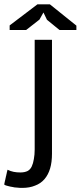

<svg xmlns="http://www.w3.org/2000/svg" viewBox="-53 -870 378 899"><path d="M109.4 -169.9Q109.4 -145.5 105.5 -125Q102.5 -105.5 95.7 -90.8Q88.9 -76.2 76.2 -69.3Q62.5 -62.5 42 -62.5Q25.4 -62.5 10.7 -65.4Q-3.9 -68.4 -17.6 -75.2Q-17.6 -74.2 -18.6 -73.2Q-18.6 -73.2 -18.6 -72.3Q-18.6 -72.3 -18.6 -71.3Q-18.6 -71.3 -18.6 -70.3Q-18.6 -70.3 -19.5 -69.3Q-19.5 -69.3 -19.5 -68.4Q-19.5 -68.4 -19.5 -67.4Q-19.5 -67.4 -19.5 -66.4Q-19.5 -66.4 -20.5 -65.4Q-20.5 -65.4 -20.5 -65.4Q-20.5 -65.4 -20.5 -64.5Q-20.5 -64.5 -20.5 -63.5Q-20.5 -63.5 -20.5 -62.5Q-20.5 -62.5 -21.5 -61.5Q-21.5 -60.5 -21.5 -59.6Q-21.5 -59.6 -21.5 -58.6Q-21.5 -58.6 -21.5 -57.6Q-21.5 -57.6 -22.5 -56.6Q-22.5 -56.6 -22.5 -56.6Q-22.5 -56.6 -22.5 -55.7Q-22.5 -55.7 -22.5 -53.7Q-22.5 -53.7 -23.4 -52.7Q-23.4 -52.7 -23.4 -51.8Q-23.4 -51.8 -23.4 -51.8Q-23.4 -50.8 -23.4 -49.8Q-23.4 -49.8 -23.4 -48.8Q-23.4 -48.8 -24.4 -48.8Q-24.4 -48.8 -24.4 -47.9Q-24.4 -47.9 -24.4 -46.9Q-24.4 -46.9 -24.4 -45.9Q-24.4 -45.9 -24.4 -45.9Q-24.4 -44.9 -25.4 -43.9Q-25.4 -43.9 -25.4 -43Q-25.4 -43 -25.4 -43Q-25.4 -43 -25.4 -41Q-25.4 -41 -25.4 -41Q-25.4 -40 -26.4 -39.1Q-26.4 -39.1 -26.4 -38.1Q-26.4 -38.1 -26.4 -38.1Q-26.4 -38.1 -26.4 -37.1Q-26.4 -37.1 -26.4 -37.1Q-26.4 -37.1 -27.3 -35.2Q-27.3 -35.2 -27.3 -35.2Q-27.3 -34.2 -27.3 -33.2Q-27.3 -33.2 -27.3 -32.2Q-27.3 -32.2 -27.3 -32.2Q-27.3 -32.2 -28.3 -30.3Q-28.3 -30.3 -28.3 -29.3Q-28.3 -29.3 -28.3 -29.3Q-28.3 -29.3 -28.3 -27.3Q-28.3 -27.3 -29.3 -26.4Q-29.3 -26.4 -29.3 -26.4Q-29.3 -26.4 -29.3 -25.4Q-29.3 -25.4 -29.3 -24.4Q-29.3 -24.4 -29.3 -23.4Q-29.3 -23.4 -30.3 -22.5Q-30.3 -22.5 -30.3 -21.5Q-30.3 -21.5 -30.3 -20.5Q-30.3 -20.5 -30.3 -20.5Q-30.3 -19.5 -30.3 -18.6Q-30.3 -18.6 -31.2 -18.6Q-31.2 -18.6 -31.2 -16.6Q-31.2 -16.6 -31.2 -15.6Q-31.2 -15.6 -31.2 -14.6Q-31.2 -14.6 -32.2 -13.7Q-32.2 -13.7 -32.2 -12.7Q-32.2 -12.7 -32.2 -12.7Q-32.2 -11.7 -32.2 -10.7Q-32.2 -10.7 -32.2 -9.8Q-32.2 -9.8 -33.2 -8.8Q-33.2 -8.8 -33.2 -7.8Q-33.2 -7.8 -33.2 -6.8Q-33.2 -6.8 -33.2 -5.9Q-33.2 -5.9 -33.2 -5.9Q-30.3 -3.9 -26.4 -2Q-21.5 -1 -15.6 1Q-9.8 2.9 -3.9 3.9Q2 4.9 7.8 5.9Q13.7 7.8 19.5 7.8Q25.4 8.8 31.2 8.8Q37.1 9.8 42 9.8Q46.9 9.8 50.8 9.8Q85.9 9.8 111.3 -1Q137.7 -10.7 155.3 -31.2Q172.9 -51.8 181.6 -81.1Q190.4 -110.4 190.4 -150.4Q190.4 -328.1 190.4 -683.6Q169.9 -683.6 109.4 -683.6Q109.4 -653.3 109.4 -597.7Q109.4 -542 109.4 -461.9Q109.4 -361.3 109.4 -288.1Q109.4 -215.8 109.4 -169.9ZM-7.8 -751Q-7.8 -746.1 -7.8 -729.5Q11.7 -729.5 69.3 -729.5Q85 -742.2 131.8 -778.3Q136.7 -786.1 150.4 -811.5Q154.3 -802.7 167 -777.3Q181.6 -765.6 225.6 -729.5Q245.1 -729.5 304.7 -729.5Q304.7 -734.4 304.7 -750Q273.4 -775.4 180.7 -849.6Q166 -849.6 122.1 -849.6Q89.8 -825.2 -7.8 -751Z"/></svg>

Font: Aptus Gothic JP
Style: Medium
Weight: 400
Designer: Fuminori Ogawa / Motoya
Version: Version 1